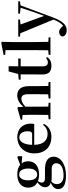

<svg xmlns="http://www.w3.org/2000/svg" viewBox="1012 -1872 1130 3195"><g transform="rotate(-90 1577.5 -274.0)"><path d="M272 -220C209 -220 175 -278 175 -369C175 -464 212 -521 273 -521C333 -521 371 -465 371 -369C371 -278 334 -220 272 -220ZM272 -189C417 -189 492 -265 492 -369C492 -412 479 -450 457 -479L576 -470V-540L559 -551L433 -504C397 -534 344 -552 273 -552C128 -552 53 -476 53 -369C53 -303 83 -248 142 -217C81 -173 60 -132 60 -89C60 -44 85 -12 133 5C63 36 29 78 29 128C29 201 82 259 255 259C455 259 568 159 568 55C568 -31 509 -91 359 -91H213C159 -91 137 -110 137 -143C137 -167 145 -185 162 -208C192 -196 229 -189 272 -189ZM153 15C178 21 202 21 248 21H363C436 21 459 59 459 96C459 170 391 218 255 218C165 218 112 180 112 106C112 68 126 44 153 15Z M899 16C998 16 1073 -29 1115 -110L1097 -123C1062 -76 1015 -48 944 -48C844 -48 769 -113 765 -270H1112C1116 -288 1118 -306 1118 -331C1118 -455 1039 -552 892 -552C750 -552 623 -449 623 -269C623 -84 737 16 899 16ZM765 -305C770 -452 823 -518 887 -518C951 -518 991 -468 991 -380C991 -326 979 -305 936 -305Z M1605 0H1811V-30L1745 -36C1743 -93 1742 -177 1742 -235V-361C1742 -493 1682 -552 1589 -552C1524 -552 1465 -526 1398 -450L1392 -542L1379 -550L1183 -495V-471L1261 -464C1264 -415 1265 -376 1265 -310V-235C1265 -180 1264 -94 1263 -37L1191 -30V0H1466V-30L1402 -36L1400 -235V-417C1450 -464 1497 -484 1531 -484C1582 -484 1608 -454 1608 -370V-235L1606 -37L1536 -30V0Z M2081 16C2150 16 2196 -9 2225 -56L2210 -73C2183 -52 2165 -43 2138 -43C2097 -43 2072 -67 2072 -124V-496H2202V-536H2072L2074 -696H1987L1944 -537L1850 -528V-496H1937V-235C1937 -195 1936 -169 1936 -132C1936 -29 1985 16 2081 16Z M2338 0H2554V-30L2479 -36C2477 -100 2476 -172 2476 -235V-651L2480 -810L2465 -819L2263 -780V-753L2341 -748V-235L2339 -37L2263 -30V0Z M2949 -507 3046 -497 2978 -290 2911 -104 2768 -498 2851 -507V-536H2566V-507L2622 -501L2850 51C2819 128 2787 180 2746 212L2731 194C2706 165 2679 144 2644 144C2609 144 2574 162 2568 201C2571 245 2620 271 2672 271C2755 271 2821 212 2885 43L3086 -498L3153 -507V-536H2949Z"/></g></svg>

Font: Noto Serif CJK HK
Style: Bold
Weight: 700
Designer: Ryoko NISHIZUKA 西塚涼子 (kana & ideographs); Frank Grießhammer (Latin, Greek & Cyrillic); Wenlong ZHANG 张文龙 (bopomofo); San
Foundry: Adobe
Version: Version 2.001;hotconv 1.1.0;makeotfexe 2.6.0